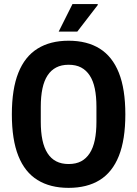

<svg xmlns="http://www.w3.org/2000/svg" viewBox="-20 -896 663 928"><path d="M311.5 12Q222.7 12 161.4 -25.9Q100 -63.8 68.7 -142.3Q37.3 -220.8 37.3 -343.2Q37.3 -465.7 68.7 -544.2Q100 -622.7 161.4 -660.9Q222.7 -699.2 311.5 -699.2Q401.2 -699.2 462.2 -660.9Q523.2 -622.7 554.5 -544.2Q585.8 -465.7 585.8 -343.2Q585.8 -220.8 554.5 -142.3Q523.2 -63.8 462.2 -25.9Q401.2 12 311.5 12ZM311.5 -103.2Q347.1 -103.2 371.9 -116.3Q396.7 -129.4 413.5 -155.3Q430.3 -181.1 438.2 -219.2Q446.1 -257.3 446.1 -307.1V-380.1Q446.1 -429.9 438.2 -467.9Q430.3 -505.9 413.5 -531.3Q396.7 -556.8 371.9 -569.9Q347.1 -583 311.5 -583Q276.9 -583 251.7 -569.9Q226.4 -556.8 209.8 -531.3Q193.1 -505.9 185.1 -467.9Q177.1 -429.9 177.1 -380.1V-307.1Q177.1 -257.3 185.1 -219.2Q193.1 -181.1 209.8 -155.3Q226.4 -129.4 251.7 -116.3Q276.9 -103.2 311.5 -103.2ZM263.7 -743.4 330.3 -876.4H451.7L453 -872.4L353.7 -743.4Z"/></svg>

Font: Archivo SemiBold Condensed
Style: Regular
Weight: 600
Width: 3
Version: Version 2.001